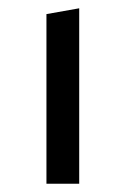

<svg xmlns="http://www.w3.org/2000/svg" viewBox="-20 -443 303 463"><path d="M92 0V-409L171 -423V0Z"/></svg>

Font: EauTestInfant Medium
Style: Regular
Weight: 500
Designer: Christian Thalmann (Catharsis Fonts)
Version: Version 0.001;PS 000.001;hotconv 1.0.88;makeotf.lib2.5.64775